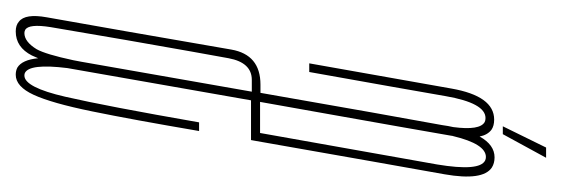

<svg xmlns="http://www.w3.org/2000/svg" viewBox="-281 -456 714 244"><g transform="rotate(90 76.0 -334.0)"><path d="M-6 3Q-14 3 -18.5 -1Q-29 -9 -24 -36.5Q-17 -75.5 -6 -138.5Q10.5 -234 17 -271Q23.5 -308 61.5 -308H72Q101 -474 113 -539Q114 -546.5 115.5 -553Q120 -587 109 -593Q107 -594 104 -594Q85 -594 76.2 -543.5Q67.5 -493 45.5 -370H34.5Q57 -496 66.5 -550.5Q76 -605 106 -605Q114 -605 119 -601.5Q125.5 -596.5 127.5 -586.5Q138 -605.5 154 -605.5Q161.5 -605.5 167 -602Q184 -590.5 175.5 -542Q164 -478 133 -301.5Q132.5 -298.5 132 -296H81.5L40.5 -62.5Q34.5 -14 47 -8.5Q48.5 -8 50 -8Q65 -8 77 -60.2Q89 -112.5 109.5 -230H120.5Q106 -145 95.5 -93.8Q85 -42.5 74.5 -19.8Q64 3 49 3Q44 3 40 1Q30 -5 28 -25.5Q26 -21 24.5 -17.5Q14 3 -6 3ZM127 -553Q126.5 -551.5 126.5 -550.5Q117 -495.5 100.5 -403L83.5 -307.5H123Q152 -471.5 163 -532.5Q172 -586.5 158 -593.5Q156 -594.5 153.5 -594.5Q137 -594.5 127 -553ZM30.5 -70Q31.5 -75 32.5 -80.5Q47 -163 70.5 -297H55.5Q33.5 -297 28 -267.5Q22.5 -238 5 -138Q-6 -74.5 -11.5 -41.5Q-16 -13.5 -8 -9Q-6 -8 -4 -8Q7 -8 16.5 -23.5Q23 -35 30.5 -70ZM114.5 -616 141.5 -671H154.5L124.5 -616Z"/></g></svg>

Font: Anybody UltraCondensed Thin
Style: Italic
Weight: 100
Width: 1
Italic angle: -10°
Designer: Tyler Finck
Foundry: Etcetera Type Company
Version: Version 1.010; ttfautohint (v1.8.3) -l 8 -r 50 -G 200 -x 14 